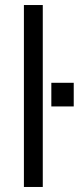

<svg xmlns="http://www.w3.org/2000/svg" viewBox="-20 -743 313 763"><path d="M75 0V-723H150V0ZM184 -320V-414H273V-320Z"/></svg>

Font: Archivo SemiExpanded Light
Style: Regular
Weight: 300
Width: 6
Designer: Hector Gatti
Foundry: Omnibus-Type
Version: Version 2.001